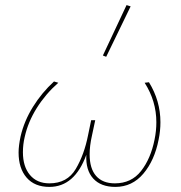

<svg xmlns="http://www.w3.org/2000/svg" viewBox="-20 -731 710 754"><path d="M610 -251Q610 -217 603 -183Q587 -101 543 -49Q499 3 433 3Q376 3 346 -30Q316 -63 319 -123Q273 3 174 3Q116 3 84.5 -33.5Q53 -70 53 -132Q53 -159 61 -196Q75 -256 109.5 -311.5Q144 -367 192 -411L209 -406Q159 -362 124.5 -307Q90 -252 77 -193Q70 -164 70 -133Q70 -77 97.5 -44Q125 -11 174 -11Q244 -11 277.5 -67.5Q311 -124 326 -201L338 -259H354L341 -198Q332 -158 332 -125Q332 -69 357.5 -40Q383 -11 431 -11Q496 -11 534 -59.5Q572 -108 587 -183Q594 -217 594 -251Q594 -334 548 -406L565 -408Q610 -335 610 -251ZM384 -513 477 -711 493 -706 397 -508Z"/></svg>

Font: Ysabeau Thin
Style: Italic
Weight: 200
Italic angle: -12°
Designer: Christian Thalmann (Catharsis Fonts)
Version: Version 0.003